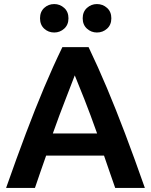

<svg xmlns="http://www.w3.org/2000/svg" viewBox="-20 -925 743 945"><path d="M10 0Q62 -148 107.5 -268.5Q153 -389 196.5 -492.5Q240 -596 287 -693H416Q463 -595 506.5 -491.5Q550 -388 595.5 -268Q641 -148 693 0H547Q534 -39 519.5 -79Q505 -119 492 -159H207Q193 -119 179 -79Q165 -39 152 0ZM240 -268H458Q425 -361 395.5 -436Q366 -511 348 -554Q332 -511 302.5 -436Q273 -361 240 -268ZM457 -765Q429 -765 408 -784Q387 -803 387 -835Q387 -867 408 -886Q429 -905 457 -905Q486 -905 507 -886Q528 -867 528 -835Q528 -803 507 -784Q486 -765 457 -765ZM247 -765Q218 -765 197.5 -784Q177 -803 177 -835Q177 -867 197.5 -886Q218 -905 247 -905Q275 -905 296 -886Q317 -867 317 -835Q317 -803 296 -784Q275 -765 247 -765Z"/></svg>

Font: Ubuntu Sans
Style: Bold
Weight: 700
Designer: Dalton Maag Ltd
Foundry: Dalton Maag Ltd
Version: Version 1.006; ttfautohint (v1.8.4.7-5d5b)